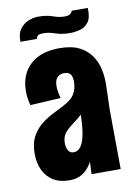

<svg xmlns="http://www.w3.org/2000/svg" viewBox="-79 -719 545 779"><g transform="rotate(-10 193.5 -329.0)"><path d="M236 0 240 -85 231 -384Q230 -407 221.5 -415Q213 -423 197 -423Q179 -423 168.5 -411.5Q158 -400 158 -377Q158 -365 160 -352.5Q162 -340 166 -326L40 -319Q36 -334 34 -349Q32 -364 32 -377Q32 -421 50.5 -454.5Q69 -488 105.5 -507Q142 -526 196 -526Q246 -526 277.5 -510Q309 -494 327 -467.5Q345 -441 351.5 -409Q358 -377 357 -345L354 -245L356 0ZM144 9Q104 9 77 -8Q50 -25 36.5 -54.5Q23 -84 23 -122Q23 -161 36 -187.5Q49 -214 70.5 -233Q92 -252 118.5 -266Q145 -280 171 -293Q186 -301 197.5 -309.5Q209 -318 216.5 -329.5Q224 -341 227.5 -354.5Q231 -368 231 -384L286 -349Q281 -314 267.5 -289Q254 -264 236.5 -247Q219 -230 201 -218Q185 -206 173.5 -195Q162 -184 156.5 -171.5Q151 -159 151 -142Q151 -129 154.5 -119.5Q158 -110 164.5 -105Q171 -100 181 -100Q197 -100 209 -115Q221 -130 228 -166Q235 -202 235 -264L280 -312Q280 -245 274 -187Q268 -129 253 -84.5Q238 -40 211.5 -15.5Q185 9 144 9ZM113 -579H45Q44 -612 58 -631Q72 -650 92.5 -658.5Q113 -667 133 -667Q168 -667 192.5 -658Q217 -649 239 -649Q254 -649 261 -653Q268 -657 272 -667H338Q340 -627 326 -608.5Q312 -590 291 -584.5Q270 -579 250 -579Q216 -579 190.5 -588Q165 -597 143 -597Q128 -597 121.5 -593.5Q115 -590 113 -579Z"/></g></svg>

Font: Truculenta Black
Style: Regular
Weight: 900
Version: Version 1.002